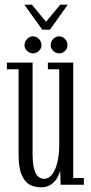

<svg xmlns="http://www.w3.org/2000/svg" viewBox="-20 -791 390 822"><path d="M155 11Q129.5 11 107.8 -0.2Q86 -11.5 72.8 -42.2Q59.5 -73 59.5 -132.5V-494.5H9.5V-523H119.5V-137.5Q119.5 -92 126 -67.8Q132.5 -43.5 143.8 -34.5Q155 -25.5 169 -25.5Q190 -25.5 204.5 -46Q219 -66.5 226.2 -98.5Q233.5 -130.5 233.5 -165V-494.5H185V-523H293.5V-29H339V0H239.5L237.5 -62.5Q235 -47 225.2 -30Q215.5 -13 198.2 -1Q181 11 155 11ZM233.5 -562.5Q218.5 -562.5 207.8 -573Q197 -583.5 197 -597.5Q197 -613 207.8 -624.2Q218.5 -635.5 233.5 -635.5Q247.5 -635.5 258.2 -624.2Q269 -613 269 -597.5Q269 -583.5 258.2 -573Q247.5 -562.5 233.5 -562.5ZM120.5 -562.5Q107 -562.5 96 -573Q85 -583.5 85 -597.5Q85 -613 96 -624.2Q107 -635.5 120.5 -635.5Q135.5 -635.5 146.5 -624.2Q157.5 -613 157.5 -597.5Q157.5 -583.5 146.5 -573Q135.5 -562.5 120.5 -562.5ZM161 -664 84 -771H116.5L177 -698L238 -771H270L194 -664Z"/></svg>

Font: Imbue 24pt Light
Style: Regular
Weight: 300
Designer: Tyler Finck
Foundry: Etcetera Type Company
Version: Version 1.102